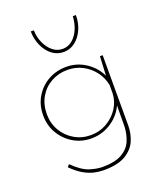

<svg xmlns="http://www.w3.org/2000/svg" viewBox="-146 -714 836 991"><g transform="rotate(-20 271.5 -219.0)"><path d="M252 182Q227 182 200.5 176Q174 170 144.5 153.5Q115 137 82 104L93 91Q142 139 181 151.5Q220 164 251 164Q320 164 358 142.5Q396 121 411.5 85.5Q427 50 429 7L430 -130L436 -124Q415 -66 363.5 -30Q312 6 249 6Q195 6 151 -20Q107 -46 80.5 -90.5Q54 -135 54 -190Q54 -248 81 -292.5Q108 -337 152.5 -361.5Q197 -386 251 -386Q311 -386 360 -352.5Q409 -319 431 -267L428 -256L434 -378H449V8Q449 52 432 91.5Q415 131 372 156.5Q329 182 252 182ZM74 -190Q74 -140 97.5 -99.5Q121 -59 161.5 -35Q202 -11 251 -11Q300 -11 340.5 -34.5Q381 -58 405 -96Q429 -134 430 -178V-221Q422 -263 396.5 -296.5Q371 -330 333.5 -349.5Q296 -369 251 -369Q202 -369 161.5 -346.5Q121 -324 97.5 -283.5Q74 -243 74 -190ZM267 -462Q232 -462 204.5 -482.5Q177 -503 160 -539Q143 -575 142 -620H159Q160 -582 174.5 -550Q189 -518 213 -498.5Q237 -479 267 -479Q297 -479 320.5 -498.5Q344 -518 357.5 -550Q371 -582 373 -620H390Q390 -575 373 -539Q356 -503 328.5 -482.5Q301 -462 267 -462Z"/></g></svg>

Font: Josefin Sans Thin Thin
Style: Regular
Weight: 250
Version: Version 2.001